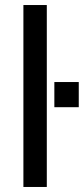

<svg xmlns="http://www.w3.org/2000/svg" viewBox="-20 -743 333 763"><path d="M73 0V-723H166V0ZM196 -317V-417H293V-317Z"/></svg>

Font: Archivo SemiExpanded
Style: Regular
Weight: 400
Width: 6
Designer: Hector Gatti
Foundry: Omnibus-Type
Version: Version 2.001